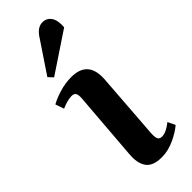

<svg xmlns="http://www.w3.org/2000/svg" viewBox="-265 -820 861 861"><g transform="rotate(-45 165.0 -389.5)"><path d="M70.8 -603 175.8 -759.8Q199.7 -793 229 -793Q256.3 -793 271 -771Q285.6 -749 282.2 -708L91.8 -581.1ZM86.9 -100.1 112.8 -426.8Q114.3 -448.2 108.9 -457.5Q103.5 -466.8 87.9 -466.8Q62 -466.8 23.9 -450.2L9.8 -491.2Q34.7 -505.4 72 -516.6Q109.4 -527.8 147 -527.8Q255.4 -527.8 245.1 -409.2L222.2 -97.2Q220.7 -72.8 225.6 -61.8Q230.5 -50.8 246.1 -50.8Q272.9 -50.8 309.1 -80.1L326.2 -44.9Q302.2 -23.9 261.5 -4.9Q220.7 14.2 180.2 14.2Q124.5 14.2 103.3 -15.1Q82 -44.4 86.9 -100.1Z"/></g></svg>

Font: Literata SemiBold
Style: Italic
Weight: 650
Italic angle: -2.39999°
Designer: Latin by Veronika Burian and Jose Scaglione. Greek by Irene Vlachou. Cyrillic by Vera Evstafieva
Foundry: TypeTogether
Version: Version 3.021